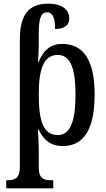

<svg xmlns="http://www.w3.org/2000/svg" viewBox="-20 -785 579 1045"><path d="M14 240H270V196H257C222 196 191 188 191 129V39C191 -9 187 -75 186 -80H190C216 -25 255 10 321 10C434 10 495 -77 495 -271C495 -461 432 -546 319 -546C251 -546 215 -507 190 -448H187C189 -479 191 -515 191 -554V-602C191 -686 203 -718 237 -718C270 -718 280 -678 280 -627C335 -627 357 -652 357 -685C357 -728 324 -765 242 -765C136 -765 88 -704 88 -570V125C88 187 58 196 22 196H14ZM295 -50C215 -50 191 -128 191 -270C191 -405 215 -486 295 -486C363 -486 391 -413 391 -270C391 -126 363 -50 295 -50Z"/></svg>

Font: Noto Serif Condensed Medium
Style: Regular
Weight: 500
Width: 3
Designer: Monotype Design Team
Foundry: Monotype Imaging Inc.
Version: Version 2.015